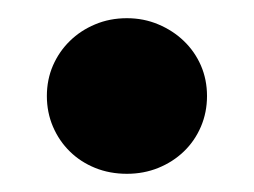

<svg xmlns="http://www.w3.org/2000/svg" viewBox="-20 -184 279 211"><path d="M31.5 -78.5Q31.5 -96.5 38.2 -112Q45 -127.5 56.8 -139Q68.5 -150.5 84.5 -157.2Q100.5 -164 119.5 -164Q138 -164 154 -157.2Q170 -150.5 182 -139Q194 -127.5 200.8 -112Q207.5 -96.5 207.5 -78.5Q207.5 -60.5 200.8 -44.8Q194 -29 182 -17.5Q170 -6 154 0.5Q138 7 119.5 7Q100.5 7 84.5 0.5Q68.5 -6 56.8 -17.5Q45 -29 38.2 -44.8Q31.5 -60.5 31.5 -78.5Z"/></svg>

Font: Lato Black
Style: Regular
Weight: 900
Designer: Lukasz Dziedzic
Foundry: tyPoland Lukasz Dziedzic
Version: Version 2.007; 2014-02-27